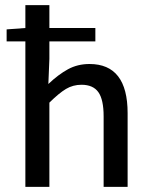

<svg xmlns="http://www.w3.org/2000/svg" viewBox="-20 -730 589 750"><path d="M329.6 -480Q478.5 -480 478.5 -288.1V0H384.8V-275.4Q384.8 -340.8 364.3 -369.9Q343.8 -398.9 298.3 -398.9Q265.1 -398.9 237.8 -382.6Q210.4 -366.2 172.9 -329.1V0H79.1V-568.4H5.9V-615.2L79.1 -620.6V-710H172.9V-620.6H352.5V-568.4H172.9V-500L168.9 -401.9Q208 -439 245.6 -459.5Q283.2 -480 329.6 -480Z"/></svg>

Font: Varta SemiBold
Style: Regular
Weight: 600
Designer: Joana Correia, Viktoriya Grabowska, Eben Sorkin
Foundry: Sorkin Type
Version: Version 1.003; ttfautohint (v1.3) -l 8 -r 24 -G 200 -x 12 -H